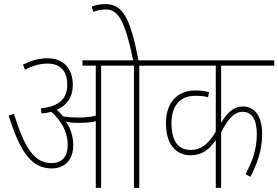

<svg xmlns="http://www.w3.org/2000/svg" viewBox="-20 -916 1357 936"><path d="M337 -208C337 -250 325 -290 301 -323C321 -318 345 -317 368 -317C393 -317 422 -319 447 -325V0H473V-596H633V0H659V-596H755V-622H655C616 -825 580 -896 494 -896C465 -896 443 -890 427 -884L435 -858C452 -865 473 -870 496 -870C558 -870 591 -809 629 -622H382V-596H447V-352C420 -345 390 -343 363 -343C341 -343 314 -344 287 -349C278 -360 268 -371 257 -381C308 -403 335 -445 335 -502C335 -584 287 -632 212 -632C169 -632 133 -621 92 -601L102 -576C140 -596 174 -606 211 -606C276 -606 308 -568 308 -503C308 -437 270 -397 180 -388L182 -363C200 -364 216 -367 230 -371C276 -330 310 -276 310 -210C310 -146 277 -121 230 -121C150 -121 100 -191 48 -361L22 -353C82 -161 140 -95 233 -95C286 -95 337 -127 337 -208Z M1317 -596V-622H742V-596H1032V-275C994 -208 954 -185 912 -185C854 -185 816 -220 816 -316C816 -403 860 -449 932 -449C957 -449 976 -447 994 -442L999 -467C981 -472 957 -475 932 -475C846 -475 789 -417 789 -316C789 -206 843 -159 909 -159C966 -159 1001 -188 1032 -233V0H1058V-271C1095 -345 1128 -371 1162 -371C1209 -371 1232 -333 1232 -261C1232 -186 1208 -125 1177 -67L1201 -54C1233 -116 1258 -183 1258 -263C1258 -356 1216 -397 1165 -397C1122 -397 1089 -370 1058 -317V-596Z"/></svg>

Font: Noto Sans Condensed Thin
Style: Italic
Weight: 100
Width: 3
Italic angle: -12°
Designer: Monotype Design Team
Foundry: Monotype Imaging Inc.
Version: Version 2.013